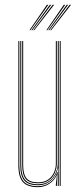

<svg xmlns="http://www.w3.org/2000/svg" viewBox="-20 -770 331 795"><path d="M137 5Q93.8 5 74.9 -16.1Q56 -37.2 56 -86V-600H60V-86Q60 -39.2 77.9 -19.1Q95.8 1 137 1Q165 1 186.6 -14.6Q208.2 -30.2 217.2 -57.5H219.2L215.5 -6V0H211.2V-4.8L215.5 -44.5H214.5Q205.2 -22.5 183.9 -8.8Q162.5 5 137 5ZM227.2 0V-600H231.2V0ZM137 -11Q102.2 -11 87.1 -28.5Q72 -46 72 -86V-600H76V-86Q76 -48 90.2 -31.5Q104.5 -15 137 -15Q163.8 -15 180.1 -27.1Q196.5 -39.2 203.9 -57Q211.2 -74.8 211.2 -91.2V-600H215.2V-91.2Q215.2 -74.5 207.6 -55.8Q200 -37 182.9 -24Q165.8 -11 137 -11ZM137 -3Q97.8 -3 80.9 -22.2Q64 -41.5 64 -86V-600H68V-86Q68 -43.8 84 -25.4Q100 -7 137 -7Q166.5 -7 184.5 -21Q202.5 -35 210.9 -54.8Q219.2 -74.5 219.2 -91.2V-600H223.2V0H219.2V-10L221.2 -72.2H219.2Q215 -46.2 193 -24.6Q171 -3 137 -3ZM102 -645 174 -750H180L106 -645ZM110 -645 186 -750H192L114 -645ZM118 -645 198 -750H204L122 -645ZM172 -645 244 -750H250L176 -645ZM180 -645 256 -750H262L184 -645ZM188 -645 268 -750H274L192 -645Z"/></svg>

Font: Big Shoulders Inline Display Thin
Style: Regular
Weight: 100
Designer: Patric King
Foundry: XO Type Co
Version: Version 1.000